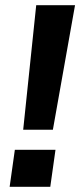

<svg xmlns="http://www.w3.org/2000/svg" viewBox="-20 -717 308 737"><path d="M69 -219H183L268 -697H119ZM17 0H173L193 -142H37Z"/></svg>

Font: HK Grotesk Black
Style: Italic
Weight: 900
Italic angle: -16°
Designer: Alfredo Marco Pradil
Foundry: Hanken Design Co.
Version: Version 3.001;FEAKit 1.0